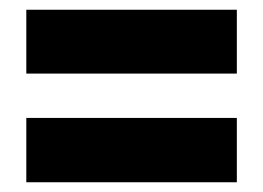

<svg xmlns="http://www.w3.org/2000/svg" viewBox="-20 -549 540 394"><path d="M34 -398H466V-529H34ZM34 -175H466V-307H34Z"/></svg>

Font: Noto Sans Arabic ExtCond Blk
Style: Regular
Weight: 900
Width: 2
Designer: Monotype Design Team, Nadine Chahine, Nizar Qandah and Khaled Hosny
Foundry: Monotype Imaging Inc.
Version: Version 2.012